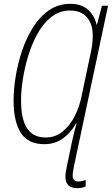

<svg xmlns="http://www.w3.org/2000/svg" viewBox="-20 -744 585 1004"><path d="M384 240Q322 240 322 179Q322 159 330 124L356 -1Q362 -29 368 -52.5Q374 -76 380 -98H377Q363 -72 340 -47Q317 -22 285 -6Q253 10 212 10Q127 10 89 -49Q51 -108 51 -219Q51 -276 62 -344Q73 -412 95.5 -479Q118 -546 153 -601.5Q188 -657 236.5 -690.5Q285 -724 347 -724Q406 -724 440 -693.5Q474 -663 485 -615H487L513 -714H545L367 124Q364 140 362 152Q360 164 360 174Q360 205 390 205Q401 205 410.5 202.5Q420 200 428 197V231Q420 235 408.5 237.5Q397 240 384 240ZM219 -25Q270 -25 308 -56.5Q346 -88 370.5 -136.5Q395 -185 405 -234L452 -456Q458 -480 461.5 -506.5Q465 -533 465 -559Q465 -619 434 -654Q403 -689 347 -689Q291 -689 248.5 -655.5Q206 -622 176 -567.5Q146 -513 127 -450Q108 -387 99 -326.5Q90 -266 90 -221Q90 -120 122 -72.5Q154 -25 219 -25Z"/></svg>

Font: Noto Sans Condensed ExtraLight
Style: Italic
Weight: 200
Width: 3
Italic angle: -12°
Designer: Monotype Design Team
Foundry: Monotype Imaging Inc.
Version: Version 2.013; ttfautohint (v1.8.4.7-5d5b)